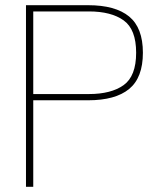

<svg xmlns="http://www.w3.org/2000/svg" viewBox="-20 -719 610 739"><path d="M80 -699H319Q424 -699 477 -655.5Q530 -612 530 -516Q530 -420 477 -376.5Q424 -333 319 -333H108V0H80ZM322 -357Q408 -357 456 -391.5Q504 -426 504 -516Q504 -606 456 -640.5Q408 -675 322 -675H108V-357Z"/></svg>

Font: Prompt Thin
Style: Regular
Weight: 250
Designer: Katatrad Team
Foundry: CadsonDemak
Version: Version 1.001